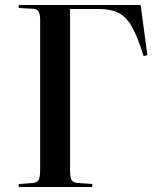

<svg xmlns="http://www.w3.org/2000/svg" viewBox="-20 -750 623 770"><path d="M55 0V-12L110 -16Q128 -17 134.5 -28Q141 -39 141 -67V-669Q141 -694 134.5 -704.5Q128 -715 107 -715L55 -718V-730H544L571 -529L556 -525Q533 -599 510.5 -640Q488 -681 457 -697.5Q426 -714 377 -714H261V-63Q261 -38 267.5 -27.5Q274 -17 295 -16L350 -12V0Z"/></svg>

Font: Literata 72pt Medium
Style: Regular
Weight: 500
Designer: Latin by Veronika Burian and Jose Scaglione. Greek by Irene Vlachou. Cyrillic by Vera Evstafieva.
Foundry: TypeTogether
Version: Version 3.002